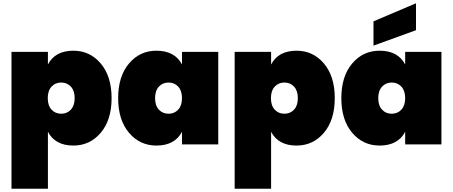

<svg xmlns="http://www.w3.org/2000/svg" viewBox="-20 -880 2760 1170"><path d="M272 -487Q316 -571 427 -571Q528 -571 594 -493Q660 -415 660 -282Q660 -149 594 -71Q528 7 427 7Q316 7 272 -77V270H50V-564H272ZM412 -212Q435 -237 435 -282Q435 -327 412 -352Q389 -377 353 -377Q317 -377 294 -352Q271 -327 271 -282Q271 -237 294 -212Q317 -187 353 -187Q389 -187 412 -212Z M933 -571Q1045 -571 1089 -487V-564H1310V0H1089V-77Q1045 7 933 7Q832 7 766 -71Q700 -149 700 -282Q700 -415 766 -493Q832 -571 933 -571ZM1066 -212Q1089 -237 1089 -282Q1089 -327 1066 -352Q1043 -377 1007 -377Q971 -377 948 -352Q925 -327 925 -282Q925 -237 948 -212Q971 -187 1007 -187Q1043 -187 1066 -212Z M1632 -487Q1676 -571 1787 -571Q1888 -571 1954 -493Q2020 -415 2020 -282Q2020 -149 1954 -71Q1888 7 1787 7Q1676 7 1632 -77V270H1410V-564H1632ZM1772 -212Q1795 -237 1795 -282Q1795 -327 1772 -352Q1749 -377 1713 -377Q1677 -377 1654 -352Q1631 -327 1631 -282Q1631 -237 1654 -212Q1677 -187 1713 -187Q1749 -187 1772 -212Z M2293 -571Q2405 -571 2449 -487V-564H2670V0H2449V-77Q2405 7 2293 7Q2192 7 2126 -71Q2060 -149 2060 -282Q2060 -415 2126 -493Q2192 -571 2293 -571ZM2426 -212Q2449 -237 2449 -282Q2449 -327 2426 -352Q2403 -377 2367 -377Q2331 -377 2308 -352Q2285 -327 2285 -282Q2285 -237 2308 -212Q2331 -187 2367 -187Q2403 -187 2426 -212ZM2256 -750 2515 -860V-696L2256 -602Z"/></svg>

Font: Poppins Black
Style: Regular
Weight: 900
Designer: Ninad Kale (Devanagari), Jonny Pinhorn (Latin)
Foundry: Indian Type Foundry
Version: Version 3.200;PS 1.000;hotconv 16.6.54;makeotf.lib2.5.65590